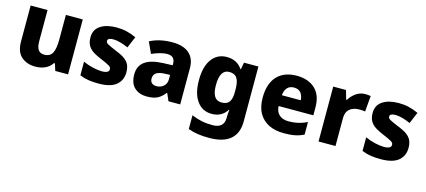

<svg xmlns="http://www.w3.org/2000/svg" viewBox="-60 -1087 4110 1854"><g transform="rotate(15 1995.0 -160.0)"><path d="M421.9 -548.8V-298.8C421.9 -242.2 414.6 -198.7 399.9 -168.9C385.3 -139.2 357.4 -124 316.9 -124C262.2 -124 238.8 -163.6 238.8 -237.8V-548.8H69.8V-190.9C69.8 -121.1 87.9 -69.8 124.5 -38.1C161.1 -6.3 207.5 9.8 264.2 9.8C332 9.8 396 -13.7 431.2 -69.8H440.9L462.9 0H590.8V-548.8Z M1129.9 -166C1129.9 -262.2 1078.1 -299.8 982.9 -337.9C888.7 -377.9 870.1 -385.3 870.1 -410.2C870.1 -430.2 889.6 -439.9 928.2 -439.9C969.2 -439.9 1022.5 -423.8 1077.1 -399.9L1125 -514.2C1058.6 -544.9 998.5 -559.1 928.2 -559.1C861.3 -559.1 808.1 -545.9 767.6 -519.5C727.1 -493.2 707 -454.1 707 -401.9C707 -309.6 752.9 -272 850.1 -230C950.7 -187.5 968.3 -178.2 968.3 -150.9C968.3 -127 946.8 -112.8 896 -112.8C872.1 -112.8 842.8 -116.7 808.1 -124.5C773.4 -132.3 739.7 -143.6 708 -158.2V-22C737.3 -9.8 766.6 -1.5 795.4 2.9C824.2 7.3 858.4 9.8 897 9.8C977.1 9.8 1036.1 -5.9 1073.7 -37.6C1111.3 -69.3 1129.9 -111.8 1129.9 -166Z M1486.8 -560.1C1398.9 -560.1 1322.3 -542.5 1261.7 -509.8L1313 -397.9C1366.2 -420.9 1419.4 -438 1466.8 -438C1515.1 -438 1543.9 -415 1543.9 -361.8V-346.2L1449.7 -342.8C1291.5 -336.4 1208 -281.7 1208 -166C1208 -106 1224.1 -62 1255.9 -33.2C1287.6 -4.4 1328.1 9.8 1377 9.8C1422.4 9.8 1458 3.4 1483.9 -9.8C1509.8 -22.5 1534.7 -43.9 1558.1 -74.2H1562L1594.7 0H1711.9V-363.8C1711.9 -492.2 1629.4 -560.1 1486.8 -560.1ZM1543.9 -250V-206.1C1543.9 -176.8 1534.2 -153.8 1515.1 -136.7C1495.6 -119.6 1471.7 -110.8 1443.8 -110.8C1406.7 -110.8 1379.9 -128.9 1379.9 -169.9C1379.9 -216.8 1409.2 -245.6 1493.2 -248Z M2030.8 -559.1C1967.8 -559.1 1918 -534.7 1881.3 -485.4C1844.2 -436 1825.7 -365.2 1825.7 -273.9C1825.7 -183.6 1843.8 -113.8 1880.4 -64.5C1916.5 -15.1 1965.8 9.8 2027.8 9.8C2096.7 9.8 2147 -19.5 2178.7 -70.8H2183.6C2181.2 -48.8 2178.7 -22 2178.7 -2.9V7.8C2178.7 77.6 2140.6 112.8 2064 112.8C2023.4 112.8 1986.8 109.4 1954.1 102.5C1921.4 95.2 1887.7 85 1853.5 70.8V208C1918 231.9 1981.4 240.2 2064 240.2C2252.9 240.2 2346.7 157.2 2346.7 1V-548.8H2202.6L2189.9 -480H2185.5C2152.3 -529.3 2103 -559.1 2030.8 -559.1ZM2089.8 -425.8C2164.1 -425.8 2190.9 -377.9 2190.9 -274.9V-253.9C2190.9 -159.7 2162.1 -121.1 2091.8 -121.1C2027.8 -121.1 1996.6 -168 1996.6 -271C1996.6 -374 2027.8 -425.8 2089.8 -425.8Z M2729 -559.1C2569.3 -559.1 2463.9 -465.3 2463.9 -271C2463.9 -207 2476.1 -153.8 2500.5 -112.3C2549.3 -28.8 2638.2 9.8 2749 9.8C2793.5 9.8 2831.1 6.8 2861.3 0.5C2891.6 -5.9 2920.4 -15.6 2947.8 -29.8V-154.8C2886.7 -125.5 2832.5 -112.8 2762.7 -112.8C2682.1 -112.8 2636.2 -158.7 2633.8 -231H2981V-309.1C2981 -391.1 2958.5 -453.1 2913.1 -495.6C2867.7 -538.1 2806.2 -559.1 2729 -559.1ZM2731.9 -441.9C2763.2 -441.9 2786.6 -432.1 2801.8 -412.6C2816.9 -392.6 2825.2 -368.7 2825.7 -339.8H2636.7C2644 -410.6 2679.7 -441.9 2731.9 -441.9Z M3414.1 -559.1C3379.9 -559.1 3348.6 -549.3 3320.8 -529.8C3293 -509.8 3271 -486.3 3254.9 -459H3248L3222.2 -548.8H3094.7V0H3264.2V-274.9C3264.2 -309.1 3271 -335.4 3284.7 -353.5C3312 -390.1 3357.4 -400.9 3399.9 -400.9C3422.9 -400.9 3441.9 -398.4 3454.1 -396L3467.8 -554.2C3456.1 -556.6 3431.2 -559.1 3414.1 -559.1Z M3950.7 -166C3950.7 -262.2 3898.9 -299.8 3803.7 -337.9C3709.5 -377.9 3690.9 -385.3 3690.9 -410.2C3690.9 -430.2 3710.4 -439.9 3749 -439.9C3790 -439.9 3843.3 -423.8 3897.9 -399.9L3945.8 -514.2C3879.4 -544.9 3819.3 -559.1 3749 -559.1C3682.1 -559.1 3628.9 -545.9 3588.4 -519.5C3547.9 -493.2 3527.8 -454.1 3527.8 -401.9C3527.8 -309.6 3573.7 -272 3670.9 -230C3771.5 -187.5 3789.1 -178.2 3789.1 -150.9C3789.1 -127 3767.6 -112.8 3716.8 -112.8C3692.9 -112.8 3663.6 -116.7 3628.9 -124.5C3594.2 -132.3 3560.5 -143.6 3528.8 -158.2V-22C3558.1 -9.8 3587.4 -1.5 3616.2 2.9C3645 7.3 3679.2 9.8 3717.8 9.8C3797.9 9.8 3856.9 -5.9 3894.5 -37.6C3932.1 -69.3 3950.7 -111.8 3950.7 -166Z"/></g></svg>

Font: Noto Reveo Sans
Style: Regular
Weight: 800
Designer: Monotype Design Team
Foundry: Monotype Imaging Inc.
Version: Version 2.007